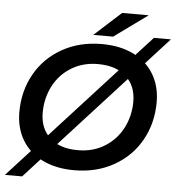

<svg xmlns="http://www.w3.org/2000/svg" viewBox="-62 -952 993 1079"><g transform="rotate(5 434.5 -412.0)"><path d="M56 -289Q56 -407 109.5 -503Q163 -599 261 -654.5Q359 -710 485 -710Q589 -710 664.5 -672.5Q740 -635 780 -567.5Q820 -500 820 -411Q820 -293 766.5 -197Q713 -101 615 -45.5Q517 10 391 10Q287 10 211.5 -27.5Q136 -65 96 -132.5Q56 -200 56 -289ZM689 -403Q689 -491 632.5 -543.5Q576 -596 473 -596Q388 -596 322.5 -555.5Q257 -515 222 -446.5Q187 -378 187 -297Q187 -209 243 -156.5Q299 -104 402 -104Q487 -104 552.5 -144.5Q618 -185 653.5 -253.5Q689 -322 689 -403ZM773 -770H869L103 70H6ZM583 -894H733L544 -757H432Z"/></g></svg>

Font: Montserrat Alternates SemiBold
Style: Italic
Weight: 600
Italic angle: -11.3°
Designer: Julieta Ulanovsky
Foundry: Julieta Ulanovsky
Version: Version 7.200